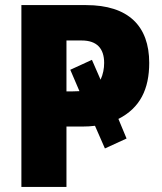

<svg xmlns="http://www.w3.org/2000/svg" viewBox="-20 -734 636 754"><path d="M566 -487C566 -632 484 -714 318 -714H64V0H241V-237H302C321 -237 337 -238 353 -240L392 -151L477 -190L445 -267C530 -310 566 -384 566 -487ZM260 -375H241V-575H301C360 -575 389 -544 389 -487C389 -465 385 -443 375 -421L341 -499L256 -460L292 -376C284 -376 272 -375 260 -375Z"/></svg>

Font: Noto Sans Condensed Black
Style: Regular
Weight: 900
Width: 3
Designer: Monotype Design Team
Foundry: Monotype Imaging Inc.
Version: Version 2.013